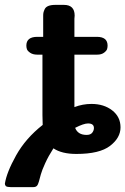

<svg xmlns="http://www.w3.org/2000/svg" viewBox="-87 -609 514 787"><path d="M-67 144Q-60 98 -21 28Q18 -42 88 -97L87 -137V-385H66Q48 -385 37 -392.5Q26 -400 23.5 -407Q21 -414 21 -422Q21 -458 66 -458H90V-544Q90 -552 91 -557Q92 -562 96 -571Q100 -580 111 -584.5Q122 -589 140 -589H175Q219 -589 219 -545Q219 -543 218.5 -538.5Q218 -534 218 -532V-458H310Q354 -458 354 -422Q354 -415 352 -408Q350 -401 339.5 -393Q329 -385 311 -385H218V-170Q252 -183 288 -183Q339 -183 373 -156.5Q407 -130 407 -87Q407 -44 364 -11Q321 22 226 22Q166 22 132 -1Q112 30 98.5 59.5Q85 89 80.5 105.5Q76 122 72.5 135Q69 148 64 153Q59 158 49 158H-43Q-57 158 -63 154L-66 149ZM221 -85Q232 -56 268 -56Q284 -56 291 -65Q298 -74 298 -84Q298 -103 274 -103Q256 -103 221 -85Z"/></svg>

Font: CMU Sans Serif
Style: Bold
Weight: 700
Version: Version 0.7.0